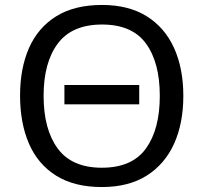

<svg xmlns="http://www.w3.org/2000/svg" viewBox="-20 -745 821 775"><path d="M720 -358Q720 -247 682.5 -164.5Q645 -82 572 -36Q499 10 391 10Q280 10 206.5 -36Q133 -82 97 -165Q61 -248 61 -359Q61 -469 97 -551Q133 -633 206.5 -679Q280 -725 392 -725Q499 -725 572 -679.5Q645 -634 682.5 -551.5Q720 -469 720 -358ZM156 -358Q156 -223 213 -145.5Q270 -68 391 -68Q513 -68 569 -145.5Q625 -223 625 -358Q625 -493 569 -569.5Q513 -646 392 -646Q271 -646 213.5 -569.5Q156 -493 156 -358ZM240 -324V-402H542V-324Z"/></svg>

Font: Noto Sans
Style: Regular
Weight: 400
Designer: Monotype Design Team
Foundry: Monotype Imaging Inc.
Version: Version 2.007